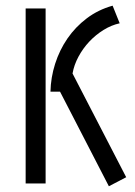

<svg xmlns="http://www.w3.org/2000/svg" viewBox="-20 -646 475 676"><path d="M140.6 0H70.3V-616.2H140.6ZM157.7 -323.2Q158.7 -373 174.1 -421.4Q189.5 -469.7 217.5 -510.5Q245.6 -551.3 285.6 -581.5Q325.7 -611.8 376.5 -626L401.4 -564Q372.1 -557.6 344.5 -540.5Q316.9 -523.4 294.4 -499.5Q272 -475.6 256.3 -446.5Q240.7 -417.5 235.4 -387.2L424.3 -22L363.3 9.8L191.4 -323.2Z"/></svg>

Font: Aubrey
Style: Regular
Weight: 400
Designer: Gayaneh Bagdasaryan | Cyreal.org
Foundry: Gayaneh Bagdasaryan | Cyreal.org
Version: Version 1.000